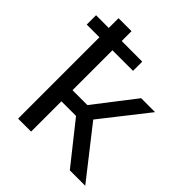

<svg xmlns="http://www.w3.org/2000/svg" viewBox="-203 -873 1003 1003"><g transform="rotate(45 298.5 -371.0)"><path d="M0 -601V-670L342 -669V-601ZM476 0 271 -258 350 -306 590 0ZM94 0V-742H190V0ZM161 -224V-306H334V-224ZM359 -254 269 -266 473 -530H576Z"/></g></svg>

Font: MOST Montserrat Medium
Style: Regular
Weight: 500
Designer: Julieta Ulanovsky
Foundry: Julieta Ulanovsky
Version: Version 8.000;March 11, 2024;FontCreator 15.0.0.2926 64-bit